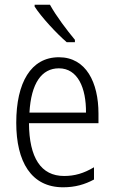

<svg xmlns="http://www.w3.org/2000/svg" viewBox="-20 -785 485 815"><path d="M192 -765H127V-757C156 -712 220 -643 263 -606H298V-616C264 -657 219 -716 192 -765ZM230 -542C111 -542 49 -434 49 -264C49 -99 112 10 248 10C299 10 340 -2 379 -23V-75C335 -49 297 -38 252 -38C154 -38 104 -115 103 -262H398V-303C398 -434 346 -542 230 -542ZM230 -495C310 -495 346 -412 345 -307H105C112 -432 157 -495 230 -495Z"/></svg>

Font: Noto Sans Myanmar Condensed Light
Style: Regular
Weight: 300
Width: 3
Designer: Monotype Design Team
Foundry: Monotype Imaging Inc.
Version: Version 2.107